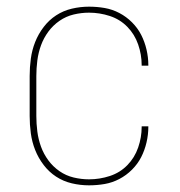

<svg xmlns="http://www.w3.org/2000/svg" viewBox="-20 -548 540 576"><path d="M247 8Q221 8 195.5 2Q170 -4 148.5 -18Q127 -32 111 -53Q95 -74 85.5 -98Q76 -122 72.5 -148Q69 -174 69 -200V-320Q69 -346 72.5 -372Q76 -398 85.5 -422Q95 -446 111 -467Q127 -488 148.5 -502Q170 -516 195.5 -522Q221 -528 247 -528Q271 -528 294 -524Q317 -520 338 -509Q359 -498 376 -481Q393 -464 403.5 -443.5Q414 -423 419.5 -399.5Q425 -376 425 -353V-351H405V-353Q405 -384 394.5 -414.5Q384 -445 362 -467.5Q340 -490 309.5 -500Q279 -510 247 -510Q224 -510 201 -504.5Q178 -499 158.5 -485.5Q139 -472 125 -453Q111 -434 103 -412Q95 -390 92 -366.5Q89 -343 89 -320V-200Q89 -177 92 -153.5Q95 -130 103 -108Q111 -86 125 -67Q139 -48 158.5 -34.5Q178 -21 201 -15.5Q224 -10 247 -10Q279 -10 309.5 -20Q340 -30 362 -52.5Q384 -75 394.5 -105.5Q405 -136 405 -167V-169H425V-167Q425 -144 419.5 -120.5Q414 -97 403.5 -76.5Q393 -56 376 -39Q359 -22 338 -11Q317 0 294 4Q271 8 247 8Z"/></svg>

Font: Iosevka Curly Slab Thin
Style: Regular
Weight: 100
Monospace: yes
Designer: Belleve Invis
Foundry: Belleve Invis
Version: Version 22.1.2; ttfautohint (v1.8.4)